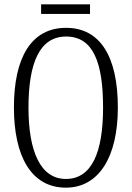

<svg xmlns="http://www.w3.org/2000/svg" viewBox="-20 -853 607 883"><path d="M169 -789H394V-833H169ZM283 10C435 10 522 -132 522 -358C522 -594 440 -725 284 -725C123 -725 44 -587 44 -359C44 -137 122 10 283 10ZM283 -30C166 -30 111 -157 111 -358C111 -565 163 -685 284 -685C409 -685 454 -565 454 -358C454 -154 403 -30 283 -30Z"/></svg>

Font: Noto Serif Tamil ExtraCondensed Light
Style: Italic
Weight: 300
Width: 2
Italic angle: -12°
Designer: Indian Type Foundry, Tom Grace, and the Monotype Design Team
Foundry: Monotype Imaging Inc.
Version: Version 2.003